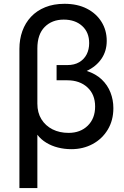

<svg xmlns="http://www.w3.org/2000/svg" viewBox="-20 -754 637 984"><path d="M79.5 210V-503.5Q79.5 -552.5 94.5 -594.5Q109.5 -636.5 139 -668Q168.5 -699.5 211.8 -717Q255 -734.5 310.5 -734.5Q376.5 -734.5 425 -709.8Q473.5 -685 500.2 -642Q527 -599 527 -544.5Q527 -492 499.8 -452.5Q472.5 -413 424.5 -390.5Q471 -375.5 501.2 -346.8Q531.5 -318 546.2 -280Q561 -242 561 -200Q561 -137 532.2 -89.5Q503.5 -42 454.8 -15.8Q406 10.5 345.5 10.5Q310.5 10.5 277.5 2.2Q244.5 -6 217 -22.8Q189.5 -39.5 171.5 -63.5V210ZM331.5 -73Q392 -73 429.8 -110Q467.5 -147 467.5 -208Q467.5 -270 428 -306.2Q388.5 -342.5 325 -342.5H270V-420.5H325Q361 -420.5 386 -435.2Q411 -450 424 -475.2Q437 -500.5 437 -533Q437 -588.5 401 -621Q365 -653.5 306.5 -653.5Q246.5 -653.5 209 -615.8Q171.5 -578 171.5 -506V-222.5Q171.5 -176.5 192.2 -143Q213 -109.5 249 -91.2Q285 -73 331.5 -73Z"/></svg>

Font: Geologica Cursive Light
Style: Regular
Weight: 300
Designer: Sindre Bremnes, Frode Helland
Foundry: Monokrom Skriftforlag AS
Version: Version 1.010;gftools[0.9.28]